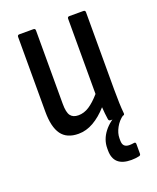

<svg xmlns="http://www.w3.org/2000/svg" viewBox="-129 -566 683 837"><g transform="rotate(-20 212.0 -147.0)"><path d="M158 8Q104 8 79 -26.5Q54 -61 54 -132V-479Q54 -488 63 -488H128Q137 -488 137 -479V-138Q137 -99 148.5 -83.5Q160 -68 185 -68Q211 -68 235 -83.5Q259 -99 286 -130V-479Q286 -488 295 -488H360Q369 -488 369 -479V-122Q369 -85 370 -58Q371 -31 373 -11Q375 0 365 0H309Q300 0 299 -9Q295 -35 293 -66Q262 -31 228 -11.5Q194 8 158 8ZM335 194Q253 194 253 120V110Q253 70 279.5 35.5Q306 1 354 -21L368 -10V-2Q345 14 331.5 39Q318 64 318 87V97Q318 115 326 122.5Q334 130 349 130Q354 130 359.5 129.5Q365 129 371 128Q379 127 379 136V181Q379 188 372 190Q363 192 353.5 193Q344 194 335 194Z"/></g></svg>

Font: Sofia Sans Condensed Medium
Style: Regular
Weight: 500
Designer: Botio Nikoltchev, Ani Petrova
Foundry: lettersoup
Version: Version 4.101; ttfautohint (v1.8.4.7-5d5b)